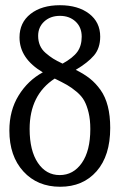

<svg xmlns="http://www.w3.org/2000/svg" viewBox="-20 -710 461 740"><path d="M272 -440.9Q304.2 -424.8 326.7 -407Q349.1 -389.2 367.7 -363Q386.2 -336.9 395.5 -300.5Q404.8 -264.2 404.8 -216.8Q404.8 -109.9 352.3 -50Q299.8 9.8 211.9 9.8Q124 9.8 70.1 -49.3Q16.1 -108.4 16.1 -207Q16.1 -284.2 51.8 -342Q87.4 -399.9 145 -431.2Q55.2 -484.4 55.2 -565.9Q55.2 -623 97.9 -656.5Q140.6 -689.9 210.9 -689.9Q280.8 -689.9 323.5 -657.2Q366.2 -624.5 366.2 -568.8Q366.2 -524.4 342.3 -496.3Q318.4 -468.3 272 -440.9ZM127 -571.8Q127 -551.8 134 -535.2Q141.1 -518.6 155.8 -505.9Q170.4 -493.2 184.8 -484.1Q199.2 -475.1 221.2 -464.8Q261.7 -487.3 278.3 -510.5Q294.9 -533.7 294.9 -568.8Q294.9 -605 271.2 -627Q247.6 -648.9 210.9 -648.9Q174.3 -648.9 150.6 -627.2Q127 -605.5 127 -571.8ZM210 -35.2Q262.7 -35.2 295.4 -82Q328.1 -128.9 328.1 -212.9Q328.1 -248.5 321.5 -275.9Q314.9 -303.2 304.9 -321.5Q294.9 -339.8 275.4 -356.2Q255.9 -372.6 238.3 -382.6Q220.7 -392.6 190.9 -407.2Q94.2 -344.2 94.2 -212.9Q94.2 -129.4 126 -82.3Q157.7 -35.2 210 -35.2Z"/></svg>

Font: Margherita
Style: Regular
Weight: 400
Designer: James Puckett
Foundry: Dunwich Type Founders
Version: Version 1.008;hotconv 1.0.109;makeotfexe 2.5.65596